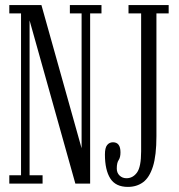

<svg xmlns="http://www.w3.org/2000/svg" viewBox="-20 -720 703 753"><path d="M16.5 0V-32.5H62.5V-667.5H16.5V-700H142.5L300 -138.5V-667.5H254V-700H378V-667.5H333.5V0H275.5L96 -640V-32.5H147V0ZM481.5 13Q433.5 13 412.5 -20.2Q391.5 -53.5 391.5 -114Q391.5 -140.5 400.2 -151.2Q409 -162 423 -162Q452.5 -162 452.5 -122.5Q452.5 -102.5 445.2 -92Q438 -81.5 438 -59Q438 -42 449 -31.5Q460 -21 476 -21Q501 -21 517.2 -43.2Q533.5 -65.5 533.5 -126.5V-667.5H484V-700H641.5V-667.5H593.5V-186Q593.5 -110.5 579.8 -67Q566 -23.5 541 -5.2Q516 13 481.5 13Z"/></svg>

Font: Imbue 10pt Light
Style: Regular
Weight: 300
Designer: Tyler Finck
Foundry: Etcetera Type Company
Version: Version 1.102; ttfautohint (v1.8.3)